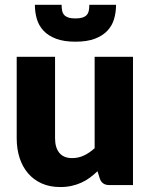

<svg xmlns="http://www.w3.org/2000/svg" viewBox="-20 -748 610 776"><path d="M47.5 0ZM202.5 -518.5V-189.5Q202.5 -151 220 -130Q237.5 -109 271.5 -109Q297 -109 319.2 -119.5Q341.5 -130 362.5 -149V-518.5H517.5V0H421.5Q392.5 0 383.5 -26L374 -56Q359 -41.5 343 -29.8Q327 -18 308.8 -9.8Q290.5 -1.5 269.5 3.2Q248.5 8 223.5 8Q181 8 148.2 -6.8Q115.5 -21.5 93 -48Q70.5 -74.5 59 -110.5Q47.5 -146.5 47.5 -189.5V-518.5ZM285 -579.5Q238 -579.5 206.5 -591.5Q175 -603.5 156 -623.8Q137 -644 129 -671Q121 -698 121 -728.5H229Q229 -715 231.2 -704.5Q233.5 -694 239.8 -687.2Q246 -680.5 256.8 -677Q267.5 -673.5 285 -673.5Q302 -673.5 313 -677Q324 -680.5 330.2 -687.2Q336.5 -694 338.8 -704.5Q341 -715 341 -728.5H449Q449 -698 441 -671Q433 -644 414 -623.8Q395 -603.5 363.5 -591.5Q332 -579.5 285 -579.5Z"/></svg>

Font: Lato Black
Style: Regular
Weight: 900
Designer: Lukasz Dziedzic
Foundry: tyPoland Lukasz Dziedzic
Version: Version 2.007; 2014-02-27